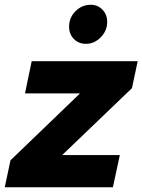

<svg xmlns="http://www.w3.org/2000/svg" viewBox="-51 -786 598 806"><path d="M-31 0 -7 -113 285 -394H54L82 -529H527L503 -416L210 -135H452L423 0ZM310 -602Q279 -602 259 -622.5Q239 -643 239 -674Q239 -712 266 -739Q293 -766 330 -766Q359 -766 379 -745.5Q399 -725 399 -694Q399 -657 372 -629.5Q345 -602 310 -602Z"/></svg>

Font: Red Hat Display Black
Style: Italic
Weight: 900
Italic angle: -12°
Designer: Pentagram, MCKL
Foundry: Pentagram, MCKL
Version: Version 1.023; ttfautohint (v1.8.3)